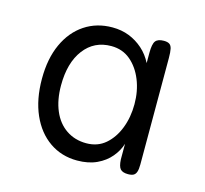

<svg xmlns="http://www.w3.org/2000/svg" viewBox="-66 -760 559 524"><g transform="rotate(15 213.5 -498.5)"><path d="M337 -687Q347 -687 352.5 -683.5Q358 -680 360 -671Q362 -662 362 -645V-344Q362 -331 359.5 -323.5Q357 -316 351.5 -313Q346 -310 336 -310Q321 -310 314.5 -317Q308 -324 307 -344V-388Q301 -368 286 -350Q271 -332 247.5 -321Q224 -310 192 -310Q148 -310 114 -333.5Q80 -357 61 -400Q42 -443 42 -501Q42 -558 61 -599.5Q80 -641 114 -663.5Q148 -686 192 -686Q218 -686 239.5 -677.5Q261 -669 278.5 -653.5Q296 -638 307 -616V-645Q307 -670 313.5 -678.5Q320 -687 337 -687ZM204 -362Q236 -362 258 -381Q280 -400 292 -431Q304 -462 304 -499Q304 -536 291.5 -567Q279 -598 256.5 -617Q234 -636 202 -636Q154 -636 125.5 -598.5Q97 -561 97 -497Q97 -456 110 -425.5Q123 -395 147.5 -378.5Q172 -362 204 -362Z"/></g></svg>

Font: Fredoka SemiCondensed Light
Style: Regular
Weight: 300
Width: 4
Designer: Ben Nathan
Foundry: Milena B. Brandão, Ben Nathan
Version: Version 2.001